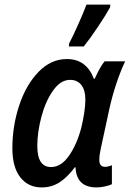

<svg xmlns="http://www.w3.org/2000/svg" viewBox="-20 -809 567 839"><path d="M34 -161Q34 -258 64 -348.5Q94 -439 148.5 -495Q203 -551 272 -551Q316 -551 345.5 -528.5Q375 -506 390 -465H394Q417 -517 437 -541H527Q508 -502 489 -445.5Q470 -389 457 -329L420 -158Q414 -131 414 -110Q414 -80 439 -80Q452 -80 469 -87V-4Q456 2 437 6Q418 10 402 10Q314 10 310 -78H307Q275 -35 240.5 -12.5Q206 10 162 10Q103 10 68.5 -34.5Q34 -79 34 -161ZM335 -250Q353 -325 353 -374Q353 -415 335.5 -437.5Q318 -460 286 -460Q245 -460 212 -413.5Q179 -367 161 -299Q143 -231 143 -171Q143 -79 203 -79Q247 -79 281.5 -128.5Q316 -178 335 -250ZM282 -619Q299 -651 322.5 -704Q346 -757 358 -789H462L461 -777Q443 -744 407.5 -691Q372 -638 346 -606H281Z"/></svg>

Font: Noto Sans UI NarrowMedium
Style: Italic
Weight: 500
Width: 4
Italic angle: -12°
Designer: Monotype Design Team
Foundry: Monotype Imaging Inc.
Version: Version 1.001